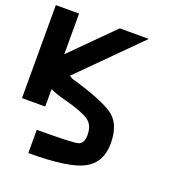

<svg xmlns="http://www.w3.org/2000/svg" viewBox="-135 -735 895 970"><g transform="rotate(20 312.5 -250.0)"><path d="M0 -125V-625H125V-406.2L343.8 -625H500L187.5 -312.5Q195.3 -312.5 203.1 -304.7Q367.2 -257.8 433.6 -214.8Q500 -171.9 500 -62.5Q500 39.1 421.9 82Q343.8 125 125 125V0Q312.5 0 343.8 -7.8Q375 -15.6 375 -62.5Q375 -117.2 339.8 -140.6Q304.7 -164.1 218.8 -187.5Q156.2 -203.1 125 -218.8V-125Z"/></g></svg>

Font: CraftyPE
Style: Regular
Weight: 400
Designer: Erek Butcher
Foundry: Haunted Coop
Version: Version 0.018;April 4, 2024;FontCreator 15.0.0.2962 64-bit